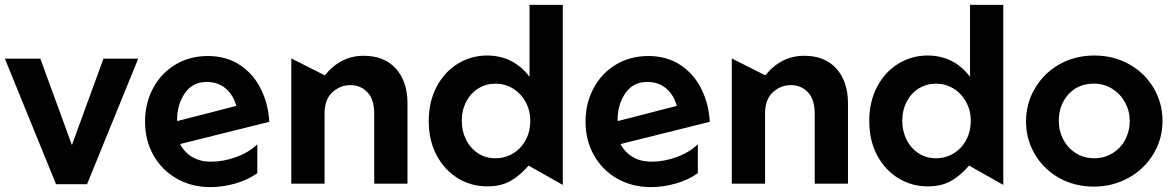

<svg xmlns="http://www.w3.org/2000/svg" viewBox="-25 -751 4805 785"><path d="M540 -511H398L269 -158L140 -511H-5L204 2H331Z M838 -90Q793 -90 761 -109Q729 -128 711 -162L1076 -253Q1072 -326 1041.5 -387.5Q1011 -449 955.5 -485.5Q900 -522 825 -522Q751 -522 692.5 -487Q634 -452 601 -390.5Q568 -329 568 -254Q568 -177 602.5 -116Q637 -55 698 -20.5Q759 14 835 14Q885 14 936.5 -0.5Q988 -15 1027 -43V-161Q993 -128 941 -109Q889 -90 838 -90ZM821 -416Q866 -416 897.5 -389.5Q929 -363 941 -318L700 -256L699 -261Q699 -323 730.5 -369.5Q762 -416 821 -416Z M1462 -523Q1368 -523 1303 -443L1166 -512V0H1302V-286Q1302 -345 1334 -374Q1366 -403 1408 -403Q1449 -403 1477 -374Q1505 -345 1505 -286V0H1641V-329Q1641 -417 1594 -470Q1547 -523 1462 -523Z M2276 -731H2140V-437Q2074 -524 1966 -524Q1902 -524 1847.5 -491Q1793 -458 1760.5 -397Q1728 -336 1728 -256Q1728 -176 1760.5 -115.5Q1793 -55 1847.5 -22Q1902 11 1967 11Q2023 11 2062 -11Q2101 -33 2136 -74L2276 5ZM1863 -256Q1863 -301 1881.5 -336Q1900 -371 1931.5 -390Q1963 -409 2001 -409Q2039 -409 2071.5 -389.5Q2104 -370 2123.5 -335Q2143 -300 2143 -257Q2143 -213 2124 -178Q2105 -143 2072.5 -123.5Q2040 -104 2001 -104Q1960 -104 1928.5 -125Q1897 -146 1880 -181Q1863 -216 1863 -256Z M2639 -90Q2594 -90 2562 -109Q2530 -128 2512 -162L2877 -253Q2873 -326 2842.5 -387.5Q2812 -449 2756.5 -485.5Q2701 -522 2626 -522Q2552 -522 2493.5 -487Q2435 -452 2402 -390.5Q2369 -329 2369 -254Q2369 -177 2403.5 -116Q2438 -55 2499 -20.5Q2560 14 2636 14Q2686 14 2737.5 -0.5Q2789 -15 2828 -43V-161Q2794 -128 2742 -109Q2690 -90 2639 -90ZM2622 -416Q2667 -416 2698.5 -389.5Q2730 -363 2742 -318L2501 -256L2500 -261Q2500 -323 2531.5 -369.5Q2563 -416 2622 -416Z M3263 -523Q3169 -523 3104 -443L2967 -512V0H3103V-286Q3103 -345 3135 -374Q3167 -403 3209 -403Q3250 -403 3278 -374Q3306 -345 3306 -286V0H3442V-329Q3442 -417 3395 -470Q3348 -523 3263 -523Z M4077 -731H3941V-437Q3875 -524 3767 -524Q3703 -524 3648.5 -491Q3594 -458 3561.5 -397Q3529 -336 3529 -256Q3529 -176 3561.5 -115.5Q3594 -55 3648.5 -22Q3703 11 3768 11Q3824 11 3863 -11Q3902 -33 3937 -74L4077 5ZM3664 -256Q3664 -301 3682.5 -336Q3701 -371 3732.5 -390Q3764 -409 3802 -409Q3840 -409 3872.5 -389.5Q3905 -370 3924.5 -335Q3944 -300 3944 -257Q3944 -213 3925 -178Q3906 -143 3873.5 -123.5Q3841 -104 3802 -104Q3761 -104 3729.5 -125Q3698 -146 3681 -181Q3664 -216 3664 -256Z M4728 -257Q4728 -330 4691.5 -391.5Q4655 -453 4591.5 -488.5Q4528 -524 4449 -524Q4370 -524 4306.5 -488Q4243 -452 4206.5 -390Q4170 -328 4170 -255Q4170 -182 4206 -120.5Q4242 -59 4305.5 -23.5Q4369 12 4447 12Q4523 12 4587.5 -23Q4652 -58 4690 -120Q4728 -182 4728 -257ZM4594 -256Q4594 -215 4575.5 -180Q4557 -145 4523.5 -124.5Q4490 -104 4449 -104Q4408 -104 4375 -124Q4342 -144 4323 -179.5Q4304 -215 4304 -257Q4304 -322 4343.5 -365.5Q4383 -409 4447 -409Q4489 -409 4522.5 -388Q4556 -367 4575 -332Q4594 -297 4594 -256Z"/></svg>

Font: Geom SemiBold
Style: Bold
Weight: 600
Version: Version 1.102